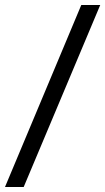

<svg xmlns="http://www.w3.org/2000/svg" viewBox="-20 -735 422 770"><path d="M0 15 306 -715H382L75 15Z"/></svg>

Font: Orienta
Style: Regular
Weight: 400
Designer: Eduardo Rodriguez Tunni
Foundry: Eduardo Rodriguez Tunni
Version: Version 1.002; ttfautohint (v1.8.4.7-5d5b);gftools[0.9.23]